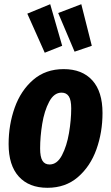

<svg xmlns="http://www.w3.org/2000/svg" viewBox="-20 -877 529 914"><path d="M21 -191Q21 -283 50 -364.5Q79 -446 138 -497Q197 -548 283 -548Q371 -548 419.5 -494.5Q468 -441 468 -339Q468 -247 439 -166Q410 -85 351 -34Q292 17 206 17Q118 17 69.5 -36.5Q21 -90 21 -191ZM319 -361Q319 -401 307.5 -418.5Q296 -436 273 -436Q237 -436 214 -392.5Q191 -349 181 -287.5Q171 -226 171 -170Q171 -130 182 -112Q193 -94 216 -94Q252 -94 275 -138Q298 -182 308.5 -244Q319 -306 319 -361ZM219 -857 276 -659 193 -626 110 -812ZM367 -857 417 -659 335 -631 257 -815Z"/></svg>

Font: Fira Sans Extra Condensed
Style: Bold Italic
Weight: 700
Width: 3
Italic angle: -8°
Designer: Carrois Corporate & Edenspiekermann AG
Foundry: Carrois Corporate GbR & Edenspiekermann AG
Version: Version 4.203